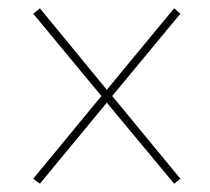

<svg xmlns="http://www.w3.org/2000/svg" viewBox="-20 -593 505 462"><path d="M76 -151 237 -346 399 -151 414 -163 250 -362 414 -560 399 -573 237 -377 76 -573 60 -560 224 -362 60 -163Z"/></svg>

Font: Noto Serif Display Condensed ExtraBold
Style: Regular
Weight: 800
Width: 3
Designer: Monotype Design Team
Foundry: Monotype Imaging Inc.
Version: Version 2.009